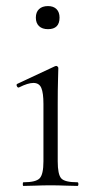

<svg xmlns="http://www.w3.org/2000/svg" viewBox="-20 -612 315 632"><path d="M57 0Q55 0 55 -6Q55 -12 57 -12Q98 -12 110.5 -25Q123 -38 123 -81V-270Q123 -306 116 -322.5Q109 -339 90 -339Q81 -339 69.5 -335.5Q58 -332 42 -324Q38 -323 35.5 -328.5Q33 -334 37 -336L161 -394Q164 -395 165 -395Q167 -395 169.5 -393Q172 -391 172 -388Q172 -381 171 -349.5Q170 -318 170 -271V-81Q170 -38 181.5 -25Q193 -12 235 -12Q238 -12 238 -6Q238 0 235 0Q218 0 195 -1Q172 -2 146 -2Q121 -2 98 -1Q75 0 57 0ZM138 -516Q119 -516 108.5 -526Q98 -536 98 -554Q98 -572 108.5 -582Q119 -592 138 -592Q156 -592 166 -582Q176 -572 176 -554Q176 -516 138 -516Z"/></svg>

Font: Cormorant Light
Style: Regular
Weight: 300
Designer: Christian Thalmann (Catharsis Fonts)
Foundry: Catharsis Fonts
Version: Version 4.000